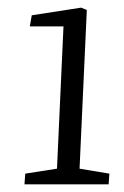

<svg xmlns="http://www.w3.org/2000/svg" viewBox="-20 -856 323 502"><path d="M188 -415 266 -402 264 -374H44L46 -402L129 -415L146 -787H58L63 -816L192 -836L207 -830Z"/></svg>

Font: Literata 36pt Light
Style: Italic
Weight: 300
Italic angle: -2°
Designer: Latin by Veronika Burian and Jose Scaglione. Greek by Irene Vlachou. Cyrillic by Vera Evstafieva
Foundry: TypeTogether
Version: Version 3.002